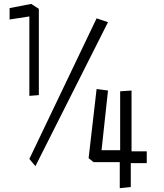

<svg xmlns="http://www.w3.org/2000/svg" viewBox="-20 -775 845 987"><path d="M29.3 -674.8V-733.4L140.6 -754.9L179.7 -729.5V-286.1L130.9 -282.2V-690.4ZM162.1 79.1 130.9 42 476.6 -680.7 535.2 -661.1ZM595.7 192.4V58.6H460.9L435.5 38.1L476.6 -317.4L535.2 -309.6L502 -2.9H597.7V-305.7L656.2 -309.6V2.9H734.4V63.5H652.3V186.5Z"/></svg>

Font: Poor Story
Style: Regular
Weight: 400
Designer: YoonDesign Inc.
Foundry: YoonDesign Inc.
Version: Version 3.00